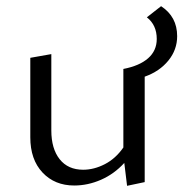

<svg xmlns="http://www.w3.org/2000/svg" viewBox="-20 -595 593 621"><path d="M448 -347V-6L391 6L382 -68Q349 -32 306.5 -13.5Q264 5 220 5Q157 5 117.5 -37Q78 -79 78 -151V-408L146 -420V-173Q146 -114 173 -80Q200 -46 249 -46Q284 -46 319 -64Q354 -82 379 -118V-372Q431 -382 459 -406.5Q487 -431 487 -469Q487 -514 455 -539L501 -575Q553 -541 553 -478Q553 -434 524.5 -399Q496 -364 448 -347Z"/></svg>

Font: Ysabeau
Style: Regular
Weight: 400
Designer: Christian Thalmann (Catharsis Fonts)
Version: Version 0.003